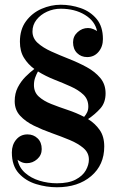

<svg xmlns="http://www.w3.org/2000/svg" viewBox="-20 -780 498 810"><path d="M419.8 -162Q419.8 -84 364.5 -37Q309.2 10 220 10Q176 10 132.2 -3.4Q88.4 -16.9 59.2 -48.9Q30 -81 30 -137Q30 -169.2 48.4 -191.1Q66.8 -213 96 -213Q121.5 -213 138.8 -196.2Q156 -179.5 156 -151Q156 -125.5 136.9 -108.6Q117.8 -91.6 93 -91.6Q79 -91.6 68.3 -97.2Q57.6 -102.8 54 -106.2Q60.8 -72.9 85.8 -50.8Q110.9 -28.6 146.4 -17.7Q182 -6.8 220 -6.8Q269.5 -6.8 299.1 -22.4Q328.8 -38 341.9 -61.2Q355 -84.4 355 -107Q355 -135.5 332.4 -155Q309.8 -174.5 274.1 -189.4Q238.5 -204.2 198.5 -218.4Q158.5 -232.5 122.9 -249.9Q87.2 -267.4 64.6 -292.1Q42 -316.8 42 -353Q42 -386 55.2 -411.6Q68.5 -437.2 87.7 -456.4Q106.9 -475.5 124.8 -489Q98.1 -508.5 81.1 -536.1Q64 -563.6 64 -604Q64 -656 89.8 -690.7Q115.5 -725.4 155.1 -742.7Q194.8 -760 236.2 -760Q279.2 -760 320.2 -745.9Q361.1 -731.8 387.7 -700Q414.2 -668.2 414.2 -615.2Q414.2 -583 395.6 -561.1Q377 -539.2 347.8 -539.2Q322.2 -539.2 305.2 -556.2Q288.2 -573.1 288.2 -601.6Q288.2 -627.1 307.4 -644.4Q326.5 -661.8 351.2 -661.8Q363.5 -661.8 374.2 -657Q384.9 -652.2 389.4 -648.8Q381 -691 338.5 -717.1Q296 -743.2 236.2 -743.2Q205.8 -743.2 178.5 -730.8Q151.2 -718.4 134.1 -696.7Q117 -675 117 -647.2Q117 -618.8 139.2 -598.7Q161.5 -578.6 196.6 -562.8Q231.8 -546.9 271.2 -531.4Q310.6 -515.9 345.8 -496.8Q380.9 -477.6 403.1 -451.1Q425.4 -424.5 425.4 -386.2Q425.4 -347.1 403.4 -322.5Q381.4 -297.9 351.4 -277.6Q381.1 -259.4 400.4 -231.9Q419.8 -204.5 419.8 -162ZM123.2 -421Q123.2 -391.1 143.6 -372.6Q163.9 -354.1 196.2 -341.3Q228.5 -328.5 265.2 -316.3Q302 -304.1 334.9 -287Q342.9 -296.1 347.8 -306.6Q352.6 -317 352.6 -330.2Q352.6 -360.9 331.9 -380.7Q311.1 -400.5 278.4 -415.1Q245.8 -429.8 209 -444.2Q172.2 -458.8 140.2 -478.6Q134 -467.8 128.6 -453.1Q123.2 -438.5 123.2 -421Z"/></svg>

Font: Bodoni* 72 Medium
Style: Regular
Weight: 500
Version: Version 1.002; ttfautohint (v0.97) -l 8 -r 50 -G 200 -x 14 -